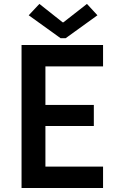

<svg xmlns="http://www.w3.org/2000/svg" viewBox="-20 -946 602 966"><path d="M88.4 0V-719.7H498.5V-611.8H208.5V-418H452.1V-312H208.5V-107.9H498.5V0ZM178.2 -926.3 295.4 -833.5H298.8L417.5 -926.3L470.2 -869.1L310.5 -753.9H284.7L124.5 -869.1Z"/></svg>

Font: Reddit Mono SemiBold
Style: Regular
Weight: 600
Monospace: yes
Designer: Stephen Hutchings
Foundry: Reddit
Version: Version 1.014